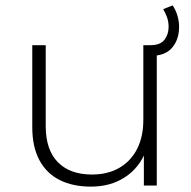

<svg xmlns="http://www.w3.org/2000/svg" viewBox="-20 -690 712 714"><path d="M318 4Q251 4 202 -20.5Q153 -45 126.5 -94.5Q100 -144 100 -217V-522H150V-221Q150 -133 195 -87Q240 -41 322 -41Q381 -41 424 -66Q467 -91 490 -136.5Q513 -182 513 -244V-522H563V0H515V-145L522 -128Q499 -67 445.5 -31.5Q392 4 318 4ZM526 -482V-522H539Q576 -522 591.5 -542Q607 -562 607 -590Q607 -610 601 -626Q595 -642 587 -656L622 -670Q633 -654 639.5 -633Q646 -612 646 -590Q646 -543 620 -512.5Q594 -482 539 -482Z"/></svg>

Font: Montserrat Thin Light
Style: Regular
Weight: 300
Version: Version 9.000